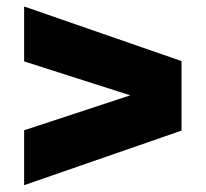

<svg xmlns="http://www.w3.org/2000/svg" viewBox="-20 -668 618 577"><path d="M52.5 -648.5 525.5 -484.5V-275.5L52.5 -111.5V-276.5L371.5 -381.5L52.5 -483.5Z"/></svg>

Font: Encode Sans Semi Expanded Black
Style: Regular
Weight: 900
Width: 6
Designer: Multiple Designers
Foundry: Impallari Type
Version: Version 2.000